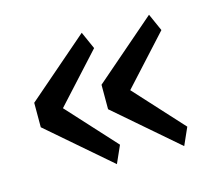

<svg xmlns="http://www.w3.org/2000/svg" viewBox="-69 -572 650 576"><g transform="rotate(-15 256.5 -284.0)"><path d="M228 -80 36 -246V-322L228 -488L252 -434L115 -284L252 -134ZM437 -80 245 -246V-322L437 -488L461 -434L324 -284L461 -134Z"/></g></svg>

Font: IBM Plex Sans KR
Style: Regular
Weight: 400
Designer: Mike Abbink; Paul van der Laan; Pieter van Rosmalen; Wujin Sim; Chorong Kim; Dohee Lee;
Foundry: Sandoll Inc.
Version: Version 1.000